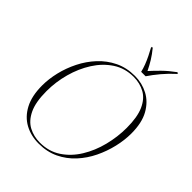

<svg xmlns="http://www.w3.org/2000/svg" viewBox="-259 -1069 1218 1218"><g transform="rotate(45 350.0 -460.0)"><path d="M306 11Q237 11 181.5 -19Q126 -49 93.5 -110.5Q61 -172 61 -266Q61 -324 76 -387Q91 -450 121 -510Q151 -570 196 -618.5Q241 -667 300.5 -696Q360 -725 435 -725Q499 -725 554 -696Q609 -667 643 -606.5Q677 -546 677 -450Q677 -391 662 -327Q647 -263 618 -203Q589 -143 544.5 -94.5Q500 -46 440.5 -17.5Q381 11 306 11ZM307 1Q387 1 447.5 -39Q508 -79 549 -145.5Q590 -212 610.5 -293Q631 -374 631 -455Q631 -551 605.5 -608Q580 -665 535 -690Q490 -715 433 -715Q355 -715 294.5 -675Q234 -635 192 -569Q150 -503 128 -422.5Q106 -342 106 -260Q106 -161 133.5 -104Q161 -47 206.5 -23Q252 1 307 1ZM444 -771Q439 -794 428.5 -821.5Q418 -849 404.5 -876Q391 -903 380 -923V-931H388Q415 -898 433.5 -868Q452 -838 469 -803Q496 -833 529.5 -866Q563 -899 607 -931H616L615 -923Q575 -887 541.5 -847Q508 -807 484 -771Z"/></g></svg>

Font: Noto Serif Display ExtraLight
Style: Italic
Weight: 200
Italic angle: -12°
Designer: Monotype Design Team
Foundry: Monotype Imaging Inc.
Version: Version 2.009